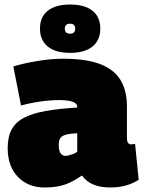

<svg xmlns="http://www.w3.org/2000/svg" viewBox="-20 -820 636 850"><path d="M14 -164Q14 -214 31.5 -246.5Q49 -279 86 -298.5Q123 -318 181.5 -328.5Q240 -339 322 -344V-346Q322 -363 300.5 -370Q279 -377 241 -377Q219 -377 191 -374.5Q163 -372 133 -366.5Q103 -361 73 -353L39 -526Q86 -540 146 -550Q206 -560 258 -560Q362 -560 424 -536Q486 -512 514 -465Q542 -418 542 -349V-212Q542 -193 547 -187Q552 -181 558 -181Q563 -181 568.5 -181.5Q574 -182 578 -183L594 -24Q571 -9 539.5 0.5Q508 10 469 10Q423 10 392 -3.5Q361 -17 343 -43Q317 -25 292 -13Q267 -1 239.5 4.5Q212 10 177 10Q141 10 111 -2Q81 -14 59 -37Q37 -60 25.5 -92Q14 -124 14 -164ZM240 -177Q240 -152 248.5 -141Q257 -130 270 -130Q276 -130 286 -132.5Q296 -135 306.5 -139Q317 -143 322 -149V-230Q297 -229 281 -226Q265 -223 256 -217Q247 -211 243.5 -201.5Q240 -192 240 -177ZM290 -586Q226 -586 191.5 -614Q157 -642 157 -693Q157 -745 191.5 -772.5Q226 -800 290 -800Q355 -800 389.5 -772.5Q424 -745 424 -693Q424 -642 389.5 -614Q355 -586 290 -586ZM290 -671Q313 -671 313 -693Q313 -715 290 -715Q267 -715 267 -693Q267 -671 290 -671Z"/></svg>

Font: Georama Black
Style: Regular
Weight: 900
Designer: Jean-Baptiste Levee
Foundry: Production Type
Version: Version 1.001